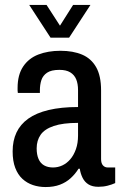

<svg xmlns="http://www.w3.org/2000/svg" viewBox="-20 -743 488 775"><path d="M164 12Q137 12 113 4Q89 -4 70.5 -21Q52 -38 41.5 -65.5Q31 -93 31 -132Q31 -175 46.5 -208Q62 -241 94 -264Q126 -287 176.5 -299Q227 -311 295 -311V-379Q295 -405 287.5 -423Q280 -441 263.5 -451Q247 -461 220 -461Q187 -461 170 -449.5Q153 -438 147 -419.5Q141 -401 141 -378V-368H52Q51 -373 51 -377.5Q51 -382 51 -388Q51 -441 73.5 -474.5Q96 -508 135 -523Q174 -538 224 -538Q275 -538 311.5 -522.5Q348 -507 368 -472Q388 -437 388 -378V-101Q388 -84 395.5 -75.5Q403 -67 415 -67H445V-4Q432 2 414.5 6.5Q397 11 377 11Q353 11 337.5 1.5Q322 -8 313.5 -25Q305 -42 302 -62H297Q284 -41 265.5 -24Q247 -7 222 2.5Q197 12 164 12ZM194 -67Q214 -67 232 -75.5Q250 -84 264 -100.5Q278 -117 286.5 -141Q295 -165 295 -196V-247Q234 -247 197 -234.5Q160 -222 144 -199Q128 -176 128 -144Q128 -119 135.5 -101.5Q143 -84 158 -75.5Q173 -67 194 -67ZM98 -723H168L243 -607L201 -606L275 -723H345L259 -591H184Z"/></svg>

Font: Archivo Condensed Medium
Style: Regular
Weight: 500
Width: 3
Designer: Hector Gatti
Foundry: Omnibus-Type
Version: Version 2.001